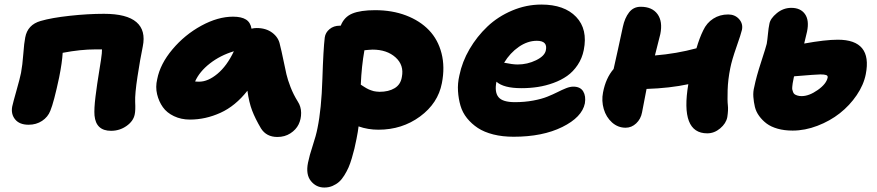

<svg xmlns="http://www.w3.org/2000/svg" viewBox="-20 -570 3888 851"><path d="M472.2 9.8Q405.3 9.8 398.9 -58.1Q396.5 -86.9 403.3 -142.1Q410.2 -197.3 419.9 -256.1Q429.7 -314.9 431.2 -333Q431.2 -335.9 431.6 -342Q432.1 -348.1 432.1 -351.1H403.8Q336.9 -351.1 257.8 -335.9Q255.4 -293 242.2 -227.1Q218.8 -116.7 203.1 -79.1Q192.4 -51.3 166.5 -34.2Q140.6 -17.1 106.9 -17.1Q66.4 -17.1 47.1 -40.8Q27.8 -64.5 34.2 -98.1Q38.1 -116.2 53.2 -169.4Q68.4 -222.7 73.2 -247.1Q79.6 -281.2 83.3 -330.8Q86.9 -380.4 91.8 -403.8Q102.1 -460.4 160.2 -477.1Q208.5 -491.2 289.1 -500Q369.6 -508.8 440.9 -508.8Q542 -508.8 584.7 -471.9Q627.4 -435.1 612.8 -363.8Q601.1 -307.6 589.4 -230.5Q577.6 -153.3 579.1 -118.2Q581.1 -81.1 577.1 -63Q571.3 -33.2 540.8 -11.7Q510.3 9.8 472.2 9.8Z M821.8 -40Q782.7 -40 751 -55.2Q719.2 -70.3 701.7 -95.2Q684.1 -120.1 676.3 -152.3Q668.5 -184.6 676.8 -219.2Q689.9 -286.6 744.4 -351.3Q798.8 -416 872.3 -456.1Q945.8 -496.1 1012.7 -496.1Q1050.3 -496.1 1070.3 -483.4Q1090.3 -470.7 1094.7 -442.9Q1106.4 -445.8 1117.7 -445.8Q1159.2 -445.8 1187 -424.8Q1214.8 -403.8 1220.7 -372.1Q1227.5 -345.7 1235.8 -305.2Q1244.1 -264.6 1249.5 -241Q1254.9 -217.3 1267.8 -183.8Q1280.8 -150.4 1299.8 -120.1Q1314.5 -97.7 1314.7 -69.8Q1314.9 -42 1303.5 -18.6Q1292 4.9 1267.1 21Q1242.2 37.1 1209.5 37.1Q1160.6 37.1 1136.7 -1Q1111.3 -43.9 1097.4 -80.3Q1083.5 -116.7 1076.7 -168Q1023.4 -100.1 957.3 -70.1Q891.1 -40 821.8 -40ZM862.8 -208Q901.9 -208 943.8 -242.9Q985.8 -277.8 1016.6 -342.8Q956.5 -324.7 910.4 -288.8Q864.3 -252.9 844.7 -209Q849.6 -208 862.8 -208Z M1417.5 261.2Q1381.3 261.2 1357.9 232.2Q1334.5 203.1 1345.2 150.9Q1351.6 119.1 1366.2 75Q1380.9 30.8 1387.2 -2Q1404.8 -86.9 1408.9 -219.7Q1413.1 -352.5 1419.4 -403.8Q1422.4 -425.8 1440.7 -440.9Q1459 -456.1 1485.4 -456.1H1490.2Q1505.4 -495.1 1541.7 -510Q1578.1 -524.9 1643.1 -524.9Q1718.3 -524.9 1779.8 -501.5Q1841.3 -478 1881.3 -436.3Q1921.4 -394.5 1937 -333.7Q1952.6 -272.9 1938.5 -201.2Q1921.4 -112.3 1841.8 -53.7Q1762.2 4.9 1657.2 4.9Q1610.8 4.9 1569.3 -9.8Q1566.9 12.2 1560.1 45.9Q1555.2 70.8 1550.8 89.1Q1546.4 107.4 1539.3 131.3Q1532.2 155.3 1524.7 172.4Q1517.1 189.5 1506.1 207.3Q1495.1 225.1 1482.7 236.1Q1470.2 247.1 1453.6 254.2Q1437 261.2 1417.5 261.2ZM1631.3 -350.1Q1624.5 -350.1 1612.1 -348.9Q1599.6 -347.7 1595.2 -347.2Q1582.5 -276.4 1579.1 -194.8Q1580.1 -193.8 1587.2 -189.5Q1594.2 -185.1 1596.2 -183.8Q1598.1 -182.6 1604.7 -178.7Q1611.3 -174.8 1614.7 -173.6Q1618.2 -172.4 1624.8 -169.7Q1631.3 -167 1636.5 -166Q1641.6 -165 1648.4 -164.1Q1655.3 -163.1 1662.1 -163.1Q1702.6 -163.1 1729.2 -179.2Q1755.9 -195.3 1761.2 -229Q1771.5 -281.2 1733.2 -315.7Q1694.8 -350.1 1631.3 -350.1Z M2256.3 36.1Q2207 36.1 2166.5 25.9Q2126 15.6 2098.1 -2.7Q2070.3 -21 2050 -46.1Q2029.8 -71.3 2021 -101.6Q2012.2 -131.8 2010 -166Q2007.8 -200.2 2016.1 -235.8Q2028.3 -295.9 2061 -352.1Q2093.8 -408.2 2140.4 -452.4Q2187 -496.6 2249.8 -523.2Q2312.5 -549.8 2379.4 -549.8Q2481.4 -549.8 2533.7 -495.1Q2585.9 -440.4 2567.4 -348.1Q2560.1 -311.5 2540.3 -282Q2520.5 -252.4 2493.9 -233.6Q2467.3 -214.8 2433.1 -202.4Q2398.9 -189.9 2364 -184.6Q2329.1 -179.2 2291 -179.2Q2211.9 -179.2 2180.2 -208V-207Q2171.4 -161.1 2189.7 -139.2Q2208 -117.2 2262.2 -117.2Q2305.7 -117.2 2343.3 -124.3Q2380.9 -131.3 2405.8 -141.4Q2430.7 -151.4 2450.9 -161.6Q2471.2 -171.9 2489 -179Q2506.8 -186 2521 -186Q2552.2 -186 2564.9 -165Q2577.6 -144 2572.3 -111.8Q2559.6 -50.3 2472.2 -7.1Q2384.8 36.1 2256.3 36.1ZM2359.4 -389.2Q2318.4 -389.2 2279.5 -362.3Q2240.7 -335.4 2214.4 -292Q2252 -284.2 2274.4 -284.2Q2317.4 -284.2 2356 -303Q2394.5 -321.8 2399.4 -347.2Q2408.2 -389.2 2359.4 -389.2Z M2752.9 -3.9Q2718.8 -3.9 2692.6 -27.3Q2666.5 -50.8 2656 -86.9Q2645.5 -123 2652.8 -160.2Q2665 -224.1 2699.7 -264.2Q2703.1 -280.3 2718.8 -349.9Q2734.4 -419.4 2740.7 -451.2Q2749 -490.2 2768.3 -515.1Q2787.6 -540 2819.8 -540Q2870.6 -540 2894.3 -507.3Q2918 -474.6 2906.7 -418.9Q2904.3 -407.7 2882.8 -324.2Q2978.5 -332 3066.9 -356Q3080.1 -401.4 3096.7 -435.1Q3112.3 -468.8 3141.4 -487.3Q3170.4 -505.9 3207.5 -505.9Q3237.3 -505.9 3255.6 -485.6Q3273.9 -465.3 3268.6 -438Q3264.6 -419.9 3244.1 -361.6Q3223.6 -303.2 3216.8 -268.1Q3206.5 -217.3 3205.1 -170.7Q3203.6 -124 3206.1 -103.3Q3208.5 -82.5 3203.6 -50.8Q3198.2 -22.9 3172.1 -1Q3146 21 3114.7 21Q2994.1 21 3030.8 -196.8Q2948.7 -179.2 2845.7 -175.8Q2842.8 -158.2 2835.4 -122.3Q2828.1 -86.4 2825.7 -71.8Q2820.3 -42.5 2799.8 -23.2Q2779.3 -3.9 2752.9 -3.9Z M3493.2 8.8Q3456.5 8.8 3427 0.5Q3397.5 -7.8 3378.2 -22.2Q3358.9 -36.6 3345 -55.7Q3331.1 -74.7 3325.9 -96.2Q3320.8 -117.7 3319.1 -140.6Q3317.4 -163.6 3323.2 -185.1Q3332 -229.5 3353.8 -296.1Q3375.5 -362.8 3378.4 -376Q3381.3 -393.1 3383.8 -419.4Q3386.2 -445.8 3390.1 -463.9Q3394 -487.8 3422.9 -511.5Q3451.7 -535.2 3487.3 -535.2Q3528.3 -535.2 3547.9 -507.6Q3567.4 -480 3557.1 -430.2Q3554.7 -417.5 3544.4 -377Q3637.7 -394 3693.4 -394Q3847.2 -394 3817.4 -241.2Q3808.1 -193.8 3777.1 -148.2Q3746.1 -102.5 3702.4 -68.1Q3658.7 -33.7 3603.3 -12.5Q3547.9 8.8 3493.2 8.8ZM3499 -230Q3498.5 -226.6 3496.3 -216.1Q3494.1 -205.6 3493.4 -200.9Q3492.7 -196.3 3491.7 -187Q3490.7 -177.7 3491.7 -173.1Q3492.7 -168.5 3495.1 -161.9Q3497.6 -155.3 3502.2 -152.1Q3506.8 -148.9 3514.6 -146.5Q3522.5 -144 3533.2 -144Q3565.9 -144 3604.2 -170.9Q3642.6 -197.8 3648.4 -226.1Q3649.9 -234.4 3641.8 -237.3Q3633.8 -240.2 3616.2 -240.2Q3600.1 -240.2 3500.5 -231.9Z"/></svg>

Font: Shantell Sans Irregular
Style: Italic
Weight: 800
Italic angle: -11.31°
Designer: Stephen Nixon, Anya Danilova, Shantell Martin
Foundry: Arrow Type
Version: Version 1.006;[9816181b4]